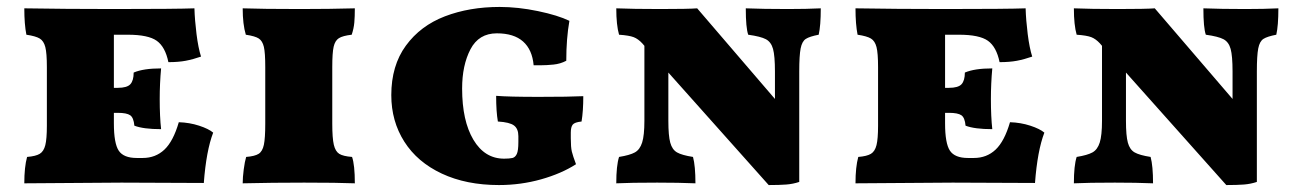

<svg xmlns="http://www.w3.org/2000/svg" viewBox="-20 -526 3752 553"><path d="M594 -144Q574 -92 567 1L330 0L50 2Q50 -45 58 -74Q83 -76 94.5 -83Q106 -90 110.5 -108Q115 -126 115 -164V-333Q115 -373 110.5 -390.5Q106 -408 94.5 -415Q83 -422 56 -426Q50 -456 50 -502Q168 -500 307 -500Q487 -500 540 -502Q541 -468 546 -428Q551 -388 559 -363Q536 -355 515 -351Q494 -347 465 -347Q456 -391 431.5 -408.5Q407 -426 348 -426H308V-273H319Q346 -273 355.5 -283.5Q365 -294 365 -317Q393 -329 444 -329Q440 -285 440 -241Q440 -190 444 -154Q393 -154 367 -164Q365 -187 355 -194Q345 -201 319 -201H308V-171Q308 -113 322 -92Q336 -71 374 -71H391Q428 -71 453.5 -95Q479 -119 495 -174Q526 -173 553.5 -164Q581 -155 594 -144Z M689 -74Q714 -76 725 -83Q736 -90 740 -109Q744 -128 744 -170V-333Q744 -374 740 -391Q736 -408 725.5 -415Q715 -422 688 -426Q679 -456 679 -502Q735 -500 845 -500Q930 -500 1002 -502Q1002 -478 1000.5 -461Q999 -444 993 -426Q967 -423 956 -416Q945 -409 941 -391.5Q937 -374 937 -333V-170Q937 -128 941.5 -109Q946 -90 957 -83Q968 -76 994 -74Q1002 -51 1002 2Q952 0 856 0Q765 0 679 2Q679 -15 682 -38Q685 -61 689 -74Z M1107 -252Q1107 -337 1149 -394.5Q1191 -452 1261.5 -479Q1332 -506 1419 -506Q1472 -506 1529.5 -494Q1587 -482 1620 -466Q1611 -415 1611 -351Q1594 -342 1574 -340Q1554 -338 1537.5 -338Q1521 -338 1517 -338Q1513 -383 1486.5 -406.5Q1460 -430 1411 -430Q1359 -430 1335 -384Q1311 -338 1311 -271Q1311 -178 1343.5 -123.5Q1376 -69 1432 -69Q1447 -69 1456 -71Q1464 -73 1468.5 -82.5Q1473 -92 1473 -117V-134Q1473 -155 1460.5 -164.5Q1448 -174 1414 -176Q1409 -204 1409 -250Q1445 -247 1531 -247Q1620 -247 1660 -249Q1660 -206 1655 -176Q1635 -174 1629.5 -167Q1624 -160 1624 -144V-128Q1624 -102 1627 -89.5Q1630 -77 1639 -53Q1597 -26 1538.5 -9.5Q1480 7 1417 7Q1323 7 1252.5 -26Q1182 -59 1144.5 -118Q1107 -177 1107 -252Z M2344 -502Q2344 -452 2338 -426Q2312 -421 2301 -414Q2290 -407 2286 -386.5Q2282 -366 2282 -320V-2Q2264 4 2244.5 5.5Q2225 7 2194 7L1905 -317V-178Q1905 -135 1910.5 -115Q1916 -95 1930 -87Q1944 -79 1976 -74Q1983 -48 1983 2Q1935 0 1873 0Q1797 0 1755 2Q1755 -49 1763 -74Q1794 -79 1808.5 -87Q1823 -95 1829.5 -115.5Q1836 -136 1836 -178V-394L1830 -401Q1818 -414 1805 -419Q1792 -424 1763 -426Q1755 -454 1755 -502Q1803 -500 1881 -500Q1963 -500 1988 -502L2212 -241V-320Q2212 -365 2206.5 -385Q2201 -405 2186 -413Q2171 -421 2135 -426Q2128 -446 2128 -502Q2178 -500 2249 -500Q2304 -500 2344 -502Z M2988 -144Q2968 -92 2961 1L2724 0L2444 2Q2444 -45 2452 -74Q2477 -76 2488.5 -83Q2500 -90 2504.5 -108Q2509 -126 2509 -164V-333Q2509 -373 2504.5 -390.5Q2500 -408 2488.5 -415Q2477 -422 2450 -426Q2444 -456 2444 -502Q2562 -500 2701 -500Q2881 -500 2934 -502Q2935 -468 2940 -428Q2945 -388 2953 -363Q2930 -355 2909 -351Q2888 -347 2859 -347Q2850 -391 2825.5 -408.5Q2801 -426 2742 -426H2702V-273H2713Q2740 -273 2749.5 -283.5Q2759 -294 2759 -317Q2787 -329 2838 -329Q2834 -285 2834 -241Q2834 -190 2838 -154Q2787 -154 2761 -164Q2759 -187 2749 -194Q2739 -201 2713 -201H2702V-171Q2702 -113 2716 -92Q2730 -71 2768 -71H2785Q2822 -71 2847.5 -95Q2873 -119 2889 -174Q2920 -173 2947.5 -164Q2975 -155 2988 -144Z M3662 -502Q3662 -452 3656 -426Q3630 -421 3619 -414Q3608 -407 3604 -386.5Q3600 -366 3600 -320V-2Q3582 4 3562.5 5.5Q3543 7 3512 7L3223 -317V-178Q3223 -135 3228.5 -115Q3234 -95 3248 -87Q3262 -79 3294 -74Q3301 -48 3301 2Q3253 0 3191 0Q3115 0 3073 2Q3073 -49 3081 -74Q3112 -79 3126.5 -87Q3141 -95 3147.5 -115.5Q3154 -136 3154 -178V-394L3148 -401Q3136 -414 3123 -419Q3110 -424 3081 -426Q3073 -454 3073 -502Q3121 -500 3199 -500Q3281 -500 3306 -502L3530 -241V-320Q3530 -365 3524.5 -385Q3519 -405 3504 -413Q3489 -421 3453 -426Q3446 -446 3446 -502Q3496 -500 3567 -500Q3622 -500 3662 -502Z"/></svg>

Font: Vollkorn SC Black
Style: Regular
Weight: 900
Designer: Friedrich Althausen
Foundry: Friedrich Althausen
Version: Version 4.015